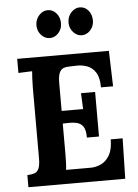

<svg xmlns="http://www.w3.org/2000/svg" viewBox="-62 -996 748 1043"><g transform="rotate(-5 312.0 -474.5)"><path d="M390 -241Q390 -283 377 -301.5Q364 -320 341.5 -325Q319 -330 292 -329L266 -328V-164Q266 -137 265 -113Q264 -89 262 -76H396Q426 -76 454 -89.5Q482 -103 500 -134.5Q518 -166 518 -220H583L578 0H50V-66Q73 -67 88.5 -72Q104 -77 112.5 -95Q121 -113 121 -153V-536Q121 -563 122.5 -588Q124 -613 125 -626Q109 -625 85 -624.5Q61 -624 50 -623V-700H550L556 -506H490Q490 -561 471 -589Q452 -617 424 -626.5Q396 -636 369 -635L333 -634Q312 -634 297 -628.5Q282 -623 274 -604.5Q266 -586 266 -547V-397H383L379 -484H456V-241ZM237 -797Q210 -797 190 -819Q170 -841 170 -872Q170 -904 190.5 -926.5Q211 -949 238 -949Q266 -949 285 -926.5Q304 -904 304 -872Q304 -841 284 -819Q264 -797 237 -797ZM411 -797Q385 -797 365 -819Q345 -841 345 -872Q345 -904 365.5 -926.5Q386 -949 412 -949Q441 -949 459.5 -926.5Q478 -904 478 -872Q478 -841 458 -819Q438 -797 411 -797Z"/></g></svg>

Font: Lora
Style: Weight 700
Weight: 700
Designer: Olga Karpushina, Alexei Vanyashin (Cyrillic)
Foundry: Cyreal
Version: Version 3.001